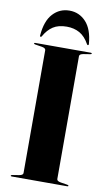

<svg xmlns="http://www.w3.org/2000/svg" viewBox="-98 -943 563 991"><g transform="rotate(10 183.5 -447.5)"><path d="M272 -28Q272 -17 293 -13.5L327.5 -8Q334.5 -7 334.5 -3.5Q334.5 0 329 0H38Q32.5 0 32.5 -3.5Q32.5 -7 39.5 -8L74 -13.5Q95 -17 95 -28V-672Q95 -683 74 -686.5L39.5 -692Q32.5 -693 32.5 -696.5Q32.5 -700 38 -700H329Q334.5 -700 334.5 -696.5Q334.5 -693 327.5 -692L293 -686.5Q272 -683 272 -672ZM184 -811Q140.5 -811 112.8 -793Q85 -775 65.5 -740Q63.5 -736 60.5 -736Q55 -736 56 -743Q62 -819 97 -857Q132 -895 184 -895Q235 -895 270.2 -857Q305.5 -819 311.5 -743Q312 -736 307 -736Q304 -736 302 -740Q281 -778 251.8 -794.5Q222.5 -811 184 -811Z"/></g></svg>

Font: Fraunces 144pt
Style: Bold
Weight: 700
Version: Version 1.000;[b76b70a41]